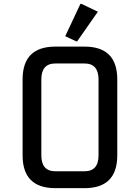

<svg xmlns="http://www.w3.org/2000/svg" viewBox="-20 -980 728 1000"><path d="M268.6 -87.9H419.9Q493.2 -87.9 493.2 -170.9V-566.4Q493.2 -649.4 419.9 -649.4H268.6Q195.3 -649.4 195.3 -566.4V-170.9Q195.3 -87.9 268.6 -87.9ZM268.6 0Q97.7 0 97.7 -170.9V-566.4Q97.7 -737.3 268.6 -737.3H419.9Q590.8 -737.3 590.8 -566.4V-170.9Q590.8 0 419.9 0ZM398.9 -960H403.8L489.7 -918.9L381.8 -764.6H377L319.8 -791.5Z"/></svg>

Font: Nova Square
Style: Book
Weight: 400
Version: Version 2.000